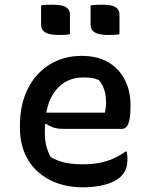

<svg xmlns="http://www.w3.org/2000/svg" viewBox="-20 -785 640 818"><path d="M328 -547Q395 -547 441 -520Q487 -493 511.5 -445.5Q536 -398 536 -338V-333Q536 -299 532 -277.5Q528 -256 520 -246Q512 -236 500 -236H248Q225 -236 207 -242Q189 -248 177 -258L159 -248L160 -305H427Q429 -315 430.5 -326Q432 -337 432 -347Q432 -378 424.5 -401.5Q417 -425 401 -444Q387 -450 372.5 -452.5Q358 -455 334 -455Q261 -455 216 -398.5Q171 -342 171 -229V-220Q171 -188 177.5 -162.5Q184 -137 196 -116Q223 -100 255 -92.5Q287 -85 334 -85Q369 -85 400 -90.5Q431 -96 459.5 -108Q488 -120 514 -139H520Q521 -132 522 -124.5Q523 -117 523 -108Q523 -82 516 -64.5Q509 -47 496 -34Q480 -18 454.5 -7.5Q429 3 398 8Q367 13 331 13Q274 13 225.5 -4Q177 -21 141 -53.5Q105 -86 85 -133Q65 -180 65 -240V-250Q65 -320 85 -375Q105 -430 141 -468.5Q177 -507 224.5 -527Q272 -547 328 -547ZM155 -762Q167 -764 180 -764.5Q193 -765 204 -765Q224 -765 240.5 -762Q257 -759 267.5 -749.5Q278 -740 278 -723V-639Q266 -637 253 -636.5Q240 -636 228 -636Q210 -636 193 -639.5Q176 -643 165.5 -652.5Q155 -662 155 -680ZM366 -762Q378 -764 391 -764.5Q404 -765 415 -765Q435 -765 451.5 -762Q468 -759 478.5 -749.5Q489 -740 489 -723V-639Q477 -637 464 -636.5Q451 -636 439 -636Q421 -636 404 -639.5Q387 -643 376.5 -652.5Q366 -662 366 -680Z"/></svg>

Font: Recursive Monospace Casual Medium
Style: Regular
Weight: 500
Version: Version 1.047